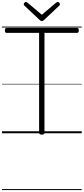

<svg xmlns="http://www.w3.org/2000/svg" viewBox="-20 -1363 856 1964"><path d="M408 14Q380 14 380 -5V-1027H47Q39 -1027 34.5 -1032.5Q30 -1038 30 -1052Q30 -1066 34.5 -1071.5Q39 -1077 47 -1077H769Q777 -1077 781.5 -1072Q786 -1067 786 -1053Q786 -1039 781.5 -1033Q777 -1027 769 -1027H435V-5Q435 5 428.5 9.5Q422 14 408 14ZM570 -1343Q578 -1343 585.5 -1335.5Q593 -1328 593 -1319Q593 -1316 592 -1313Q591 -1310 587 -1306L433 -1161Q427 -1156 422 -1152Q417 -1148 408 -1148Q399 -1148 394 -1152Q389 -1156 383 -1161L228 -1307Q224 -1311 223.5 -1314Q223 -1317 223 -1319Q223 -1328 230.5 -1335.5Q238 -1343 245 -1343Q250 -1343 254 -1340.5Q258 -1338 262 -1335L408 -1212L553 -1335Q558 -1338 561.5 -1340.5Q565 -1343 570 -1343ZM0 571H816V581H0ZM0 -20H816V0H0ZM0 -505H816V-500H0ZM0 -1091H816V-1081H0Z"/></svg>

Font: Playwrite PT Guides
Style: Regular
Weight: 400
Designer: Veronika Burian, José Scaglione
Foundry: TypeTogether
Version: Version 1.003